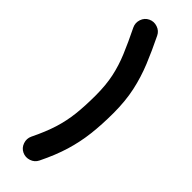

<svg xmlns="http://www.w3.org/2000/svg" viewBox="-276 -759 852 852"><g transform="rotate(45 150.5 -333.0)"><path d="M100.6 72.8Q80.1 63 72.5 40.8Q64.9 18.6 74.7 -2Q104.5 -63 120.1 -112.8Q135.7 -162.6 141.6 -214.6Q147.5 -266.6 147.5 -334Q147.5 -397.9 136.7 -448.7Q126 -499.5 104.7 -550.3Q83.5 -601.1 52.2 -665Q42.5 -685.5 50 -707.8Q57.6 -730 78.1 -739.7Q98.6 -749.5 120.8 -741.9Q143.1 -734.4 152.8 -713.9Q184.1 -649.9 208 -591.6Q231.9 -533.2 245.4 -471.2Q258.8 -409.2 258.8 -334Q258.8 -262.7 251.7 -201.4Q244.6 -140.1 226.6 -80.3Q208.5 -20.5 175.3 46.9Q165.5 67.4 143.3 75Q121.1 82.5 100.6 72.8Z"/></g></svg>

Font: Mikhak SemiBold
Style: Regular
Weight: 600
Designer: Amin Abedi
Version: Version 3.3